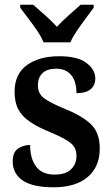

<svg xmlns="http://www.w3.org/2000/svg" viewBox="-20 -786 477 816"><path d="M208 10Q119 10 76.5 -19Q34 -48 34 -100Q34 -140 57.5 -155Q81 -170 108 -170Q108 -112 133.5 -78Q159 -44 212 -44Q259 -44 282 -66.5Q305 -89 305 -124Q305 -158 280.5 -178Q256 -198 194 -224Q142 -245 108.5 -267.5Q75 -290 58.5 -320Q42 -350 42 -396Q42 -471 94 -509Q146 -547 232 -547Q310 -547 347.5 -518.5Q385 -490 385 -453Q385 -423 365 -406.5Q345 -390 305 -390Q305 -440 282.5 -467Q260 -494 219 -494Q180 -494 160.5 -475Q141 -456 141 -424Q141 -389 166 -369.5Q191 -350 254 -324Q327 -295 365.5 -259Q404 -223 404 -155Q404 -77 352.5 -33.5Q301 10 208 10ZM165 -606Q156 -629 138 -655.5Q120 -682 100 -708Q80 -734 66 -753V-766H121Q143 -747 172 -721Q201 -695 222 -672Q243 -695 272 -721Q301 -747 323 -766H378V-753Q364 -734 344.5 -708Q325 -682 307 -655.5Q289 -629 279 -606Z"/></svg>

Font: Noto Serif Lao SemiCondensed SemiBold
Style: Regular
Weight: 600
Width: 4
Designer: Monotype Design Team
Foundry: Monotype Imaging Inc.
Version: Version 2.003; ttfautohint (v1.8.4.7-5d5b)